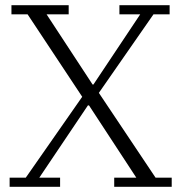

<svg xmlns="http://www.w3.org/2000/svg" viewBox="-20 -718 697 738"><path d="M17 -35H79L296 -346L86 -663H24V-698H244V-663H159L336 -393H339L519 -663H439V-698H632V-663H570L360 -361L578 -35H640V0H419V-35H504L322 -313H318L131 -35H211V0H17Z"/></svg>

Font: IBM Plex Serif Light
Style: Regular
Weight: 300
Designer: Mike Abbink, Paul van der Laan, Pieter van Rosmalen
Foundry: Bold Monday
Version: Version 3.001